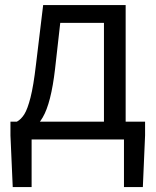

<svg xmlns="http://www.w3.org/2000/svg" viewBox="-20 -563 630 775"><path d="M31.4 192.2 22.2 -16.4V-71.8H565.6V-16.4L556.6 192.2H480.4V0H107.6V192.2ZM223.2 -470.8 202.2 -284.4Q186.2 -146.6 152.4 -89.1Q118.6 -31.6 69.8 -20L48 -71.8Q65.4 -81.4 78.3 -102Q91.2 -122.6 103.2 -169.5Q115.2 -216.4 125 -300.6L154.2 -542.6H487.2V-26.4H399.6V-470.8Z"/></svg>

Font: 寒蝉端黑体 Light
Style: Regular
Weight: 300
Designer: ChillDuanSans {Warren2060}; 
Source Han Sans {Ryoko NISHIZUKA 西塚涼子 (kana, bopomofo & ideographs); Paul D. Hunt (Latin, G
Foundry: ChillType&Adobe
Version: Version 1.300;Glyphs 3.3 (3306)